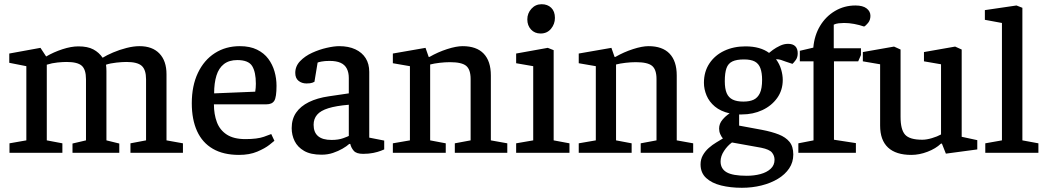

<svg xmlns="http://www.w3.org/2000/svg" viewBox="-20 -725 4969 911"><path d="M25 0V-45L105 -59V-411L24 -427V-471L172 -498L199 -457Q235 -478 276.5 -491.5Q318 -505 352 -505Q396 -505 423 -490.5Q450 -476 467 -451Q486 -463 516.5 -476Q547 -489 580.5 -497.5Q614 -506 642 -506Q703 -506 736.5 -471Q770 -436 770 -373V-59L848 -45V0H599V-45L673 -59V-349Q673 -394 652.5 -412.5Q632 -431 580 -431Q561 -431 532.5 -428Q504 -425 483 -418Q484 -412 484.5 -403.5Q485 -395 485 -388V-59L546 -44V0H324V-44L388 -59V-349Q388 -395 368 -413Q348 -431 296 -431Q279 -431 253 -428.5Q227 -426 202 -418V-59L276 -45V0Z M1114 10Q1040 10 990 -19Q940 -48 915 -103Q890 -158 890 -235Q890 -318 919 -379Q948 -440 999.5 -473Q1051 -506 1118 -506Q1166 -506 1199.5 -489.5Q1233 -473 1253 -446Q1273 -419 1282.5 -386Q1292 -353 1292 -318Q1292 -264 1281.5 -247Q1271 -230 1244 -230H995Q995 -183 1009 -145.5Q1023 -108 1056 -86.5Q1089 -65 1144 -65Q1201 -65 1232 -76Q1263 -87 1267 -89L1282 -57Q1279 -54 1258 -37.5Q1237 -21 1200.5 -5.5Q1164 10 1114 10ZM996 -282 1191 -290Q1194 -308 1194 -328Q1194 -383 1176.5 -411.5Q1159 -440 1106 -440Q1067 -440 1042.5 -421Q1018 -402 1007 -366.5Q996 -331 996 -282Z M1506 9Q1454 9 1423 -9Q1392 -27 1378 -55.5Q1364 -84 1364 -117Q1364 -160 1385 -190.5Q1406 -221 1445.5 -240.5Q1485 -260 1540 -268L1635 -282V-355Q1635 -381 1625.5 -399.5Q1616 -418 1596 -427Q1576 -436 1544 -436Q1521 -436 1505.5 -433Q1490 -430 1487 -428L1472 -337Q1471 -336 1462 -332.5Q1453 -329 1434 -329Q1412 -329 1396.5 -341.5Q1381 -354 1381 -379Q1381 -411 1404 -435Q1427 -459 1461 -474.5Q1495 -490 1530 -498Q1565 -506 1589 -506Q1634 -506 1666 -491Q1698 -476 1715 -449Q1732 -422 1732 -384V-72L1803 -58V-16Q1801 -15 1787 -9.5Q1773 -4 1751.5 0.5Q1730 5 1703 5Q1671 5 1658.5 -9.5Q1646 -24 1642 -42H1637Q1625 -31 1605 -19.5Q1585 -8 1560 0.5Q1535 9 1506 9ZM1553 -61Q1586 -61 1609 -69.5Q1632 -78 1635 -80V-228Q1575 -223 1538 -211.5Q1501 -200 1484.5 -180.5Q1468 -161 1468 -133Q1468 -61 1553 -61Z M1844 0V-45L1925 -59V-411L1844 -425V-471L1999 -498L2014 -455H2018Q2058 -478 2101.5 -492Q2145 -506 2175 -506Q2241 -506 2275 -470.5Q2309 -435 2309 -367V-59L2387 -45V0H2138V-45L2213 -59V-350Q2213 -395 2192 -412.5Q2171 -430 2115 -430Q2092 -430 2066 -427Q2040 -424 2021 -419V-59L2095 -45V0Z M2429 0V-45L2510 -59V-411L2429 -425V-471L2579 -498L2607 -487V-59L2682 -45V0ZM2545 -566Q2517 -566 2499.5 -585Q2482 -604 2482 -633Q2482 -662 2501.5 -683.5Q2521 -705 2550 -705Q2578 -705 2595.5 -688Q2613 -671 2613 -640Q2613 -611 2594.5 -588.5Q2576 -566 2545 -566Z M2726 0V-45L2807 -59V-411L2726 -425V-471L2881 -498L2896 -455H2900Q2940 -478 2983.5 -492Q3027 -506 3057 -506Q3123 -506 3157 -470.5Q3191 -435 3191 -367V-59L3269 -45V0H3020V-45L3095 -59V-350Q3095 -395 3074 -412.5Q3053 -430 2997 -430Q2974 -430 2948 -427Q2922 -424 2903 -419V-59L2977 -45V0Z M3500 166Q3446 166 3401.5 155Q3357 144 3330.5 119.5Q3304 95 3304 55Q3304 31 3315 11.5Q3326 -8 3343 -23Q3360 -38 3378.5 -49Q3397 -60 3410 -68Q3403 -76 3397.5 -88.5Q3392 -101 3392 -115Q3392 -138 3408 -157Q3424 -176 3442 -187Q3399 -197 3372 -219.5Q3345 -242 3332.5 -272Q3320 -302 3320 -332Q3320 -385 3346 -424Q3372 -463 3416.5 -484Q3461 -505 3517 -505Q3553 -505 3581 -497Q3609 -489 3629 -474Q3633 -478 3647.5 -488.5Q3662 -499 3681 -508Q3700 -517 3719 -517Q3742 -517 3753.5 -505.5Q3765 -494 3765 -472Q3765 -453 3755.5 -440Q3746 -427 3740 -422L3707 -433Q3694 -438 3684.5 -441Q3675 -444 3662 -444Q3679 -421 3686.5 -395Q3694 -369 3694 -346Q3694 -297 3667.5 -260Q3641 -223 3597 -202.5Q3553 -182 3500 -182H3487V-129L3595 -109Q3642 -100 3675 -87Q3708 -74 3726 -52Q3744 -30 3744 8Q3744 45 3724.5 74Q3705 103 3671 123.5Q3637 144 3593 155Q3549 166 3500 166ZM3523 109Q3558 109 3588 101Q3618 93 3636.5 76Q3655 59 3655 33Q3655 14 3643 -1Q3631 -16 3592 -24L3453 -49Q3432 -34 3415.5 -9Q3399 16 3399 41Q3399 76 3428 92.5Q3457 109 3523 109ZM3507 -243Q3537 -243 3556 -252Q3575 -261 3585.5 -283Q3596 -305 3596 -346Q3596 -379 3588 -401Q3580 -423 3561.5 -433Q3543 -443 3510 -443Q3475 -443 3455 -433.5Q3435 -424 3427 -401.5Q3419 -379 3419 -340Q3419 -304 3428 -283Q3437 -262 3456.5 -252.5Q3476 -243 3507 -243Z M3768 0V-45L3840 -59V-434H3775V-484L3839 -499Q3844 -557 3871 -602Q3898 -647 3942 -673Q3986 -699 4039 -699Q4074 -699 4092 -685Q4110 -671 4110 -650Q4110 -630 4099 -616.5Q4088 -603 4080 -599Q4057 -607 4032.5 -611.5Q4008 -616 3985 -616Q3973 -616 3959.5 -614.5Q3946 -613 3936 -608V-496H4065V-464L4052 -434H3937V-62L4041 -46V0Z M4304 10Q4231 10 4193.5 -25Q4156 -60 4156 -129V-420L4074 -434V-478L4222 -504L4253 -490V-170Q4253 -110 4274.5 -86Q4296 -62 4356 -62Q4376 -62 4401.5 -69.5Q4427 -77 4445 -87V-420L4364 -434V-478L4512 -504L4543 -490V-76L4617 -60V-16L4468 4L4449 -44L4444 -43Q4420 -20 4381 -5Q4342 10 4304 10Z M4655 0V-45L4734 -59V-616L4653 -631V-677L4803 -699L4831 -688V-59L4907 -45V0Z"/></svg>

Font: Faustina Medium
Style: Regular
Weight: 500
Designer: Alfonso Garcia
Foundry: http://www.omnibus-type.com
Version: Version 1.200